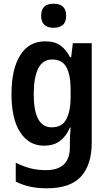

<svg xmlns="http://www.w3.org/2000/svg" viewBox="-20 -776 580 1036"><path d="M224 -553Q276 -553 307 -530Q338 -507 358 -467H364L373 -543H475V-7Q475 113 417 176.5Q359 240 233 240Q182 240 141.5 231Q101 222 65 204V102Q105 122 143.5 132Q182 142 228 142Q357 142 357 18V-4Q357 -23 358 -44Q359 -65 361 -87H357Q338 -42 304.5 -16Q271 10 217 10Q136 10 89 -62Q42 -134 42 -268Q42 -403 89 -478Q136 -553 224 -553ZM261 -455Q210 -455 186 -406Q162 -357 162 -267Q162 -89 259 -89Q316 -89 338.5 -134Q361 -179 361 -247V-295Q361 -369 339 -412Q317 -455 261 -455ZM269 -756Q337 -756 337 -691Q337 -657 319 -641.5Q301 -626 269 -626Q237 -626 219.5 -642Q202 -658 202 -691Q202 -756 269 -756Z"/></svg>

Font: Noto Sans Hebrew Condensed SemiBold
Style: Regular
Weight: 600
Width: 3
Designer: Ben Nathan
Foundry: Google LLC
Version: Version 3.001; ttfautohint (v1.8.4.7-5d5b)